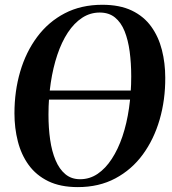

<svg xmlns="http://www.w3.org/2000/svg" viewBox="-20 -772 721 804"><path d="M94 -355 94.5 -393H619L617.5 -355ZM306 11.5Q233 11.5 182.2 -13.2Q131.5 -38 100.2 -81Q69 -124 54.8 -179.8Q40.5 -235.5 40.5 -297.5Q40.5 -390 64.5 -472Q88.5 -554 135.5 -617.2Q182.5 -680.5 251 -716.2Q319.5 -752 408.5 -752Q481.5 -752 532 -727.8Q582.5 -703.5 613.2 -660.8Q644 -618 658 -562.8Q672 -507.5 672 -446.5Q672.5 -354 648.5 -271.2Q624.5 -188.5 578 -125Q531.5 -61.5 463 -25Q394.5 11.5 306 11.5ZM315.5 -21.5Q355.5 -21.5 388.8 -44Q422 -66.5 448.2 -106.8Q474.5 -147 492.8 -201Q511 -255 520.2 -319Q529.5 -383 529.5 -452Q529.5 -507.5 523 -556Q516.5 -604.5 501.8 -641.2Q487 -678 461.5 -698.8Q436 -719.5 397.5 -719.5Q357.5 -719.5 324 -697.5Q290.5 -675.5 264.2 -635.8Q238 -596 220 -542.2Q202 -488.5 192.5 -425Q183 -361.5 183 -292Q183 -236 190 -187Q197 -138 212.8 -100.8Q228.5 -63.5 253.8 -42.5Q279 -21.5 315.5 -21.5Z"/></svg>

Font: Merriweather 120pt SemiBold
Style: Italic
Weight: 600
Italic angle: -7.8°
Version: Version 2.101